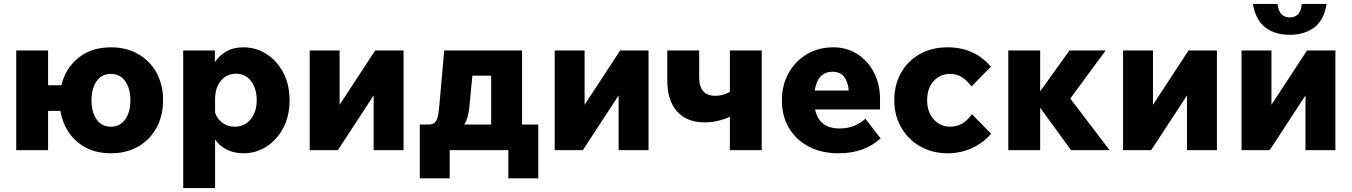

<svg xmlns="http://www.w3.org/2000/svg" viewBox="-20 -768 6913 982"><path d="M63 0V-510H226V-332H294Q315 -420 382 -473Q449 -526 547 -526Q627 -526 687 -491.5Q747 -457 780.5 -396Q814 -335 814 -255Q814 -176 780.5 -114.5Q747 -53 687 -18.5Q627 16 547 16Q477 16 423 -11Q369 -38 334.5 -87Q300 -136 289 -201H226V0ZM547 -120Q594 -120 620.5 -157.5Q647 -195 647 -255Q647 -315 620.5 -352.5Q594 -390 547 -390Q500 -390 474 -352.5Q448 -315 448 -255Q448 -195 474 -157.5Q500 -120 547 -120Z M1080 194H917V-510H1079V-450Q1102 -485 1138.5 -505.5Q1175 -526 1225 -526Q1289 -526 1342.5 -492Q1396 -458 1428.5 -397Q1461 -336 1461 -255Q1461 -174 1428.5 -113Q1396 -52 1342.5 -18Q1289 16 1226 16Q1177 16 1140.5 -2.5Q1104 -21 1080 -54ZM1080 -258V-192Q1091 -159 1118 -139.5Q1145 -120 1180 -120Q1232 -120 1262.5 -158.5Q1293 -197 1293 -255Q1293 -314 1264.5 -352.5Q1236 -391 1186 -391Q1140 -391 1110 -355.5Q1080 -320 1080 -258Z M1564 0V-510H1717V-232L1899 -510H2044V0H1891V-280L1708 0Z M2127 144V-131H2168Q2188 -131 2199.5 -138Q2211 -145 2217.5 -166.5Q2224 -188 2227 -229L2252 -510H2650V-131H2733V144H2580V0H2280V144ZM2380 -216Q2374 -160 2354 -131H2492V-381H2396Z M2817 0V-510H2970V-232L3152 -510H3297V0H3144V-280L2961 0Z M3584 -142Q3493 -142 3443 -198Q3393 -254 3393 -355V-510H3556V-372Q3556 -278 3639 -278Q3678 -278 3713 -298V-510H3876V0H3713V-171Q3687 -158 3651.5 -150Q3616 -142 3584 -142Z M4406 -161 4484 -60Q4400 16 4269 16Q4182 16 4117 -18Q4052 -52 4015.5 -113Q3979 -174 3979 -254Q3979 -332 4013 -393.5Q4047 -455 4106.5 -490.5Q4166 -526 4242 -526Q4311 -526 4365 -491.5Q4419 -457 4450 -397Q4481 -337 4481 -261V-208H4149Q4169 -111 4274 -111Q4317 -111 4350 -125Q4383 -139 4406 -161ZM4238 -401Q4162 -401 4147 -305H4321Q4312 -401 4238 -401Z M4951 -184 5049 -84Q5009 -37 4951 -10.5Q4893 16 4828 16Q4749 16 4687 -19Q4625 -54 4589.5 -115.5Q4554 -177 4554 -255Q4554 -335 4588.5 -396Q4623 -457 4684.5 -491.5Q4746 -526 4827 -526Q4964 -526 5048 -427L4949 -326Q4924 -358 4898.5 -374Q4873 -390 4840 -390Q4789 -390 4755.5 -353.5Q4722 -317 4722 -255Q4722 -194 4756 -157Q4790 -120 4840 -120Q4874 -120 4901.5 -136.5Q4929 -153 4951 -184Z M5137 0V-510H5300V-301L5450 -510H5635L5454 -264L5655 0H5458L5300 -217V0Z M5724 0V-510H5877V-232L6059 -510H6204V0H6051V-280L5868 0Z M6330 0V-510H6483V-232L6665 -510H6810V0H6657V-280L6474 0ZM6576 -590Q6500 -590 6451 -628Q6402 -666 6388 -748H6514Q6519 -710 6535 -694.5Q6551 -679 6576 -679Q6603 -679 6618.5 -694.5Q6634 -710 6638 -748H6765Q6752 -666 6702.5 -628Q6653 -590 6576 -590Z"/></svg>

Font: Wix Madefor Text ExtraBold
Style: Regular
Weight: 800
Designer: Dalton Maag Ltd
Foundry: Dalton Maag Ltd
Version: Version 3.100